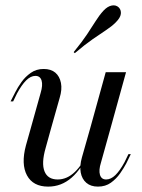

<svg xmlns="http://www.w3.org/2000/svg" viewBox="-20 -683 528 716"><path d="M171 -206.5 150 -130.6Q133.9 -74.2 146 -44Q158.1 -13.7 195.2 -13.7Q229.8 -13.7 259.3 -41.9Q288.7 -70.2 318.5 -131.5V-125.8Q285.5 -54 247.2 -20.6Q208.9 12.9 159.7 12.9Q103.2 12.9 80.6 -29Q58.1 -71 76.6 -140.3L95.2 -206.5ZM95.2 -206.5 131.5 -336.3Q140.3 -365.3 135.1 -382.7Q129.8 -400 112.1 -400Q94.4 -400 77.4 -383.1Q60.5 -366.1 43.5 -334.7L29 -304.8H19.4L37.1 -339.5Q46 -357.3 60.1 -377Q74.2 -396.8 94.8 -411.3Q115.3 -425.8 142.7 -425.8Q170.2 -425.8 186.3 -412.1Q202.4 -398.4 207.3 -373.8Q212.1 -349.2 202.4 -317.7L171 -206.5ZM316.9 -206.5 374.2 -413.7H450L392.7 -206.5ZM356.5 -76.6Q347.6 -48.4 352.8 -31Q358.1 -13.7 375.8 -13.7Q393.5 -13.7 410.5 -30.2Q427.4 -46.8 444.4 -78.2L458.9 -108.1H467.7L450.8 -73.4Q441.9 -56.5 427.8 -36.3Q413.7 -16.1 393.5 -1.6Q373.4 12.9 345.2 12.9Q318.5 12.9 302 -1.2Q285.5 -15.3 281 -39.9Q276.6 -64.5 285.5 -96L316.9 -206.5H392.7ZM258.9 -484.7 254.8 -488.7Q286.3 -527.4 304.8 -555.2Q323.4 -583.1 336.7 -604.4Q350 -625.8 366.1 -643.5Q381.5 -659.7 397.2 -662.5Q412.9 -665.3 423.4 -654.8Q432.3 -645.2 430.6 -631Q429 -616.9 411.3 -599.2Q396.8 -584.7 375.4 -570.6Q354 -556.5 325.4 -536.7Q296.8 -516.9 258.9 -484.7Z"/></svg>

Font: Playfair 144pt SemiCondensed
Style: Italic
Weight: 400
Width: 4
Italic angle: -15.6°
Designer: Claus Eggers Sørensen
Foundry: Claus Eggers Sørensen
Version: Version 2.203